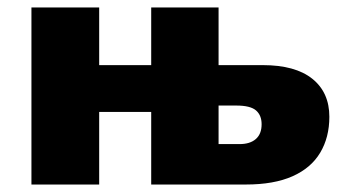

<svg xmlns="http://www.w3.org/2000/svg" viewBox="-20 -493 919 513"><path d="M64 0V-473H245V0ZM136 -194V-319H493V-194ZM384 0V-473H564V-108H620Q648 -108 663.5 -121.5Q679 -135 679 -161Q679 -185 664 -198Q649 -211 611 -211H537V-319H682Q769 -319 814.5 -282.5Q860 -246 860 -181Q860 -126 835.5 -85Q811 -44 761.5 -22Q712 0 637 0Z"/></svg>

Font: Ysabeau SC Black
Style: Regular
Weight: 900
Designer: Christian Thalmann (Catharsis Fonts)
Version: Version 2.001;gftools[0.9.30]; featfreeze: smcp